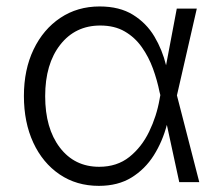

<svg xmlns="http://www.w3.org/2000/svg" viewBox="-20 -573 688 604"><path d="M291 11.7Q220.7 11.7 167.5 -24.4Q114.3 -60.5 84.7 -124.3Q55.2 -188 55.2 -271Q55.2 -354 85.7 -417.5Q116.2 -481 169.9 -516.8Q223.6 -552.7 293.5 -552.7Q356 -552.7 398.2 -526.6Q440.4 -500.5 465.6 -458.3Q490.7 -416 502.4 -367.7L536.1 -545.9H599.1L536.6 -272.9L606.9 0H543.9L504.9 -180.2Q491.2 -127.9 463.9 -84.5Q436.5 -41 393.8 -14.6Q351.1 11.7 291 11.7ZM484.4 -273.9 481.9 -283.7Q474.6 -320.3 461.2 -357.2Q447.8 -394 426 -424.8Q404.3 -455.6 372.3 -474.1Q340.3 -492.7 295.4 -492.7Q216.8 -492.7 169.4 -432.1Q122.1 -371.6 122.1 -270.5Q122.1 -169.4 168.2 -108.9Q214.4 -48.3 292 -48.3Q348.1 -48.3 387 -79.3Q425.8 -110.4 449.2 -158.9Q472.7 -207.5 481.9 -260.3Z"/></svg>

Font: Inter Light
Style: Regular
Weight: 300
Designer: Rasmus Andersson
Foundry: rsms
Version: Version 4.000;git-a52131595